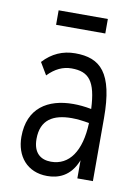

<svg xmlns="http://www.w3.org/2000/svg" viewBox="-75 -668 525 730"><g transform="rotate(10 187.5 -303.0)"><path d="M92 -561H282V-617H92ZM158 11C198 11 247 -3 273 -70V0H333V-243C333 -419 280 -467 183 -467C135 -467 94 -449 60 -412L88 -365C116 -394 146 -408 179 -408C246 -408 274 -376 279 -269C253 -274 230 -276 209 -276C111 -276 36 -230 36 -119C36 -45 80 11 158 11ZM94 -121C94 -195 141 -222 213 -222C234 -222 257 -219 280 -215C276 -105 233 -45 163 -45C124 -45 94 -66 94 -121Z"/></g></svg>

Font: Inconsolata Condensed Thin
Style: Regular
Weight: 100
Width: 3
Monospace: yes
Designer: Raph Levien, Cyreal, Brenton Simpson
Foundry: Raph Levien, Cyreal, Google
Version: Version 3.100